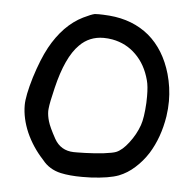

<svg xmlns="http://www.w3.org/2000/svg" viewBox="-42 -533 586 575"><g transform="rotate(5 251.0 -245.0)"><path d="M320.3 -83.5Q338.4 -90.8 357.4 -115.7Q377 -141.1 387.2 -169.9Q395 -191.9 397.5 -237.3Q397.9 -248 397.9 -257.3Q397.9 -288.1 393.1 -305.2Q380.9 -351.6 351.1 -380.9Q321.8 -410.2 279.8 -418Q266.1 -420.4 253.4 -420.4Q210.4 -420.4 181.2 -390.6Q142.6 -352.5 120.1 -258.3Q108.9 -212.4 107.4 -194.8Q106.9 -191.4 106.9 -188Q106.9 -173.8 111.8 -157.2Q116.7 -140.1 135.3 -106.4Q154.3 -72.8 193.4 -71.8Q196.3 -71.8 198.7 -71.8Q201.7 -71.8 204.6 -71.8Q215.8 -71.8 228 -72.3Q256.3 -73.2 283.2 -76.2Q310.5 -79.6 320.3 -83.5ZM160.6 -5.9Q125.5 -13.7 104.5 -40.5Q71.8 -75.7 53.2 -117.7Q35.2 -159.7 35.2 -199.2Q35.2 -227.1 52.2 -283.7Q69.8 -339.8 89.4 -376Q108.4 -410.6 132.8 -436Q157.7 -461.4 186.5 -475.6Q210.4 -487.3 220.7 -489.3Q225.1 -489.7 232.9 -489.7Q244.1 -489.7 264.2 -488.3Q335.4 -482.4 384.3 -441.9Q432.6 -400.9 453.1 -329.6Q464.4 -289.6 464.4 -248.5Q464.4 -226.1 460.9 -202.6Q450.7 -138.2 420.4 -89.4Q403.8 -63.5 381.8 -43.9Q360.4 -24.4 334.5 -14.2Q305.7 -3.4 251 -0.5Q237.3 0 225.1 0Q187.5 0 160.6 -5.9Z"/></g></svg>

Font: Casuwalt
Style: Regular
Weight: 400
Designer: Walter E Stewart
Version: 0.1